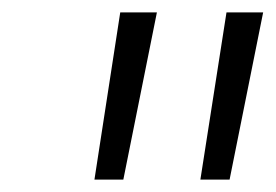

<svg xmlns="http://www.w3.org/2000/svg" viewBox="-20 -720 444 309"><path d="M302.5 -431 344.5 -700H403.5L349.5 -431ZM132 -431 173.5 -700H232.5L178.5 -431Z"/></svg>

Font: Overpass ExtraLight
Style: Italic
Weight: 250
Italic angle: -10°
Designer: Delve Withrington, Dave Bailey, Thomas Jockin
Foundry: Delve Fonts LLC
Version: Version 4.000